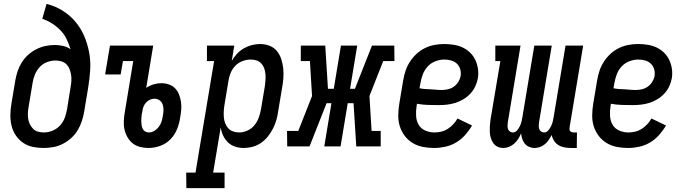

<svg xmlns="http://www.w3.org/2000/svg" viewBox="-20 -755 3540 990"><path d="M204 8Q175 8 147.5 2Q120 -4 98 -19.5Q76 -35 61 -57.5Q46 -80 39.5 -107Q33 -134 33.5 -163Q34 -192 39 -221L59 -341Q63 -364 71 -388Q79 -412 92.5 -433.5Q106 -455 125.5 -472.5Q145 -490 168 -501.5Q191 -513 215 -518Q239 -523 263 -523Q285 -523 306 -518Q327 -513 344 -501Q335 -529 323 -554Q311 -579 291.5 -599Q272 -619 248.5 -634Q225 -649 198 -658L220 -735Q264 -724 302 -700.5Q340 -677 368 -644Q396 -611 413.5 -570.5Q431 -530 439.5 -485.5Q448 -441 445 -394Q442 -347 434 -299L414 -179Q410 -155 402 -130.5Q394 -106 380.5 -83.5Q367 -61 347 -43Q327 -25 303.5 -13Q280 -1 254.5 3.5Q229 8 204 8ZM206 -72Q228 -72 250.5 -81Q273 -90 289.5 -108Q306 -126 314 -148Q322 -170 326 -193L344 -306Q347 -322 348 -338Q349 -354 346.5 -369.5Q344 -385 338.5 -399Q333 -413 322.5 -423.5Q312 -434 297 -438.5Q282 -443 266 -443Q244 -443 222 -434.5Q200 -426 184.5 -409Q169 -392 160 -370.5Q151 -349 148 -327L128 -207Q125 -192 124 -176Q123 -160 125 -144.5Q127 -129 133.5 -115.5Q140 -102 150 -91.5Q160 -81 175 -76.5Q190 -72 206 -72Z M746 8Q723 8 701.5 2.5Q680 -3 663.5 -16.5Q647 -30 636.5 -49Q626 -68 621.5 -89.5Q617 -111 618.5 -134Q620 -157 624 -180L667 -440H614L602 -371H522L547 -520H770L734 -302Q752 -314 772 -320Q792 -326 812 -326Q832 -326 851 -319.5Q870 -313 883 -299.5Q896 -286 903 -268Q910 -250 913 -230.5Q916 -211 914.5 -190.5Q913 -170 909 -149Q905 -120 893.5 -90.5Q882 -61 859.5 -37.5Q837 -14 806.5 -3Q776 8 746 8ZM748 -72Q763 -72 776.5 -80.5Q790 -89 799.5 -102Q809 -115 813.5 -130Q818 -145 820 -160Q823 -174 823 -189Q823 -204 818.5 -217Q814 -230 802.5 -238Q791 -246 776 -246Q764 -246 752.5 -240.5Q741 -235 732.5 -225.5Q724 -216 719.5 -204Q715 -192 714 -180L711 -167Q710 -157 709 -147Q708 -137 708.5 -127Q709 -117 710.5 -107.5Q712 -98 716.5 -89.5Q721 -81 729.5 -76.5Q738 -72 748 -72Z M941 215 940 135H988L1084 -440H1047V-520H1188L1175 -441Q1186 -460 1201.5 -477Q1217 -494 1237 -505.5Q1257 -517 1278.5 -522.5Q1300 -528 1321 -528Q1347 -528 1370 -519Q1393 -510 1408 -491.5Q1423 -473 1430.5 -449.5Q1438 -426 1440.5 -401.5Q1443 -377 1441 -351Q1439 -325 1434 -299L1414 -179Q1411 -157 1404.5 -134.5Q1398 -112 1387 -91Q1376 -70 1361 -51Q1346 -32 1325.5 -18Q1305 -4 1282 2Q1259 8 1237 8Q1213 8 1192 1Q1171 -6 1155.5 -21Q1140 -36 1130.5 -56Q1121 -76 1118 -98L1079 135H1138V215ZM1213 -72Q1235 -72 1256.5 -82Q1278 -92 1292.5 -110Q1307 -128 1314.5 -149.5Q1322 -171 1326 -193L1346 -313Q1348 -328 1349 -343.5Q1350 -359 1348.5 -374.5Q1347 -390 1342 -403.5Q1337 -417 1327 -428Q1317 -439 1302.5 -443.5Q1288 -448 1273 -448Q1252 -448 1230.5 -440Q1209 -432 1193.5 -416Q1178 -400 1169.5 -379.5Q1161 -359 1158 -338L1138 -218Q1135 -201 1134 -184.5Q1133 -168 1134 -152Q1135 -136 1140.5 -121Q1146 -106 1156 -94.5Q1166 -83 1181.5 -77.5Q1197 -72 1213 -72Z M1461 0 1460 -80H1518L1589 -260L1578 -440H1531V-520H1657L1671 -297H1701L1738 -520H1822L1785 -297H1810L1898 -520H2013L2014 -440H1956L1885 -260L1896 -80H1943V0H1817L1803 -223H1773L1736 0H1652L1689 -223H1664L1576 0Z M2219 8Q2189 8 2160.5 2.5Q2132 -3 2108 -17.5Q2084 -32 2067 -54.5Q2050 -77 2041.5 -104Q2033 -131 2033.5 -161Q2034 -191 2039 -221L2059 -341Q2063 -365 2071 -389.5Q2079 -414 2093.5 -436.5Q2108 -459 2128 -477.5Q2148 -496 2172 -507.5Q2196 -519 2221 -523.5Q2246 -528 2271 -528Q2296 -528 2320.5 -524Q2345 -520 2366 -510Q2387 -500 2404 -483.5Q2421 -467 2431 -445.5Q2441 -424 2444.5 -400Q2448 -376 2444 -351Q2440 -330 2430.5 -309.5Q2421 -289 2405 -272Q2389 -255 2369 -243Q2349 -231 2328 -224.5Q2307 -218 2285.5 -215.5Q2264 -213 2243 -213Q2214 -213 2185.5 -214Q2157 -215 2130 -220L2128 -207Q2124 -182 2125.5 -157Q2127 -132 2138.5 -112Q2150 -92 2172.5 -82Q2195 -72 2220 -72Q2237 -72 2254.5 -76Q2272 -80 2288 -90Q2304 -100 2317 -114Q2330 -128 2339 -144L2414 -108Q2399 -82 2378.5 -59Q2358 -36 2332 -20.5Q2306 -5 2276.5 1.5Q2247 8 2219 8ZM2257 -291Q2273 -291 2289 -294.5Q2305 -298 2319 -307.5Q2333 -317 2342.5 -332Q2352 -347 2355 -362Q2358 -381 2353 -398Q2348 -415 2336 -426.5Q2324 -438 2307 -443Q2290 -448 2271 -448Q2249 -448 2226 -439.5Q2203 -431 2186 -413Q2169 -395 2160.5 -372.5Q2152 -350 2148 -327L2143 -300Q2157 -297 2171.5 -296Q2186 -295 2200 -294.5Q2214 -294 2228 -292.5Q2242 -291 2257 -291Z M2575 8Q2559 8 2545.5 1.5Q2532 -5 2523.5 -17Q2515 -29 2510.5 -44Q2506 -59 2505.5 -74.5Q2505 -90 2506 -106Q2507 -122 2509 -137L2560 -440H2534V-520H2664L2598 -122Q2597 -114 2597 -105.5Q2597 -97 2599.5 -89.5Q2602 -82 2609 -77Q2616 -72 2624 -72Q2637 -72 2646 -82.5Q2655 -93 2660.5 -104.5Q2666 -116 2669 -128Q2672 -140 2674 -153L2735 -520H2825L2759 -122Q2758 -114 2758 -105.5Q2758 -97 2760.5 -89.5Q2763 -82 2770 -77Q2777 -72 2786 -72Q2798 -72 2807 -82.5Q2816 -93 2821.5 -104.5Q2827 -116 2830 -128Q2833 -140 2835 -153L2896 -520H2987L2917 -99Q2916 -93 2916.5 -88Q2917 -83 2920 -79Q2923 -75 2928.5 -73.5Q2934 -72 2939 -72H2955L2954 8H2925Q2908 8 2891 5Q2874 2 2860 -6.5Q2846 -15 2837 -29Q2828 -43 2824 -59Q2818 -46 2809.5 -33.5Q2801 -21 2789.5 -11.5Q2778 -2 2764 3Q2750 8 2736 8Q2721 8 2707.5 2Q2694 -4 2685.5 -15Q2677 -26 2672.5 -39.5Q2668 -53 2667 -68Q2661 -53 2652.5 -39.5Q2644 -26 2632 -15Q2620 -4 2605 2Q2590 8 2575 8Z M3219 8Q3189 8 3160.5 2.5Q3132 -3 3108 -17.5Q3084 -32 3067 -54.5Q3050 -77 3041.5 -104Q3033 -131 3033.5 -161Q3034 -191 3039 -221L3059 -341Q3063 -365 3071 -389.5Q3079 -414 3093.5 -436.5Q3108 -459 3128 -477.5Q3148 -496 3172 -507.5Q3196 -519 3221 -523.5Q3246 -528 3271 -528Q3296 -528 3320.5 -524Q3345 -520 3366 -510Q3387 -500 3404 -483.5Q3421 -467 3431 -445.5Q3441 -424 3444.5 -400Q3448 -376 3444 -351Q3440 -330 3430.5 -309.5Q3421 -289 3405 -272Q3389 -255 3369 -243Q3349 -231 3328 -224.5Q3307 -218 3285.5 -215.5Q3264 -213 3243 -213Q3214 -213 3185.5 -214Q3157 -215 3130 -220L3128 -207Q3124 -182 3125.5 -157Q3127 -132 3138.5 -112Q3150 -92 3172.5 -82Q3195 -72 3220 -72Q3237 -72 3254.5 -76Q3272 -80 3288 -90Q3304 -100 3317 -114Q3330 -128 3339 -144L3414 -108Q3399 -82 3378.5 -59Q3358 -36 3332 -20.5Q3306 -5 3276.5 1.5Q3247 8 3219 8ZM3257 -291Q3273 -291 3289 -294.5Q3305 -298 3319 -307.5Q3333 -317 3342.5 -332Q3352 -347 3355 -362Q3358 -381 3353 -398Q3348 -415 3336 -426.5Q3324 -438 3307 -443Q3290 -448 3271 -448Q3249 -448 3226 -439.5Q3203 -431 3186 -413Q3169 -395 3160.5 -372.5Q3152 -350 3148 -327L3143 -300Q3157 -297 3171.5 -296Q3186 -295 3200 -294.5Q3214 -294 3228 -292.5Q3242 -291 3257 -291Z"/></svg>

Font: Iosevka Curly Slab Medium
Style: Italic
Weight: 500
Italic angle: -9°
Monospace: yes
Designer: Belleve Invis
Foundry: Belleve Invis
Version: Version 22.1.2; ttfautohint (v1.8.4)